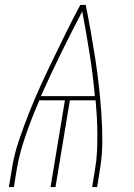

<svg xmlns="http://www.w3.org/2000/svg" viewBox="-20 -755 540 775"><path d="M16 0 28 -74Q37 -131 56 -187Q75 -243 97 -299Q119 -355 144 -409.5Q169 -464 195.5 -518.5Q222 -573 248.5 -627Q275 -681 304 -735H326Q337 -681 346.5 -627Q356 -573 364.5 -518.5Q373 -464 379 -409.5Q385 -355 389 -299Q393 -243 393 -187Q393 -131 384 -74L372 0H352L364 -74Q370 -109 371.5 -143.5Q373 -178 373 -212.5Q373 -247 371 -281.5Q369 -316 366 -350H262L204 0H184L242 -350H139Q124 -316 110.5 -281.5Q97 -247 85 -212.5Q73 -178 63.5 -143.5Q54 -109 48 -74L36 0ZM145 -367H363Q355 -454 341.5 -539.5Q328 -625 312 -709Q268 -625 226 -539.5Q184 -454 145 -367Z"/></svg>

Font: Iosevka Term Curly Thin
Style: Italic
Weight: 100
Italic angle: -9°
Designer: Belleve Invis
Foundry: Belleve Invis
Version: Version 32.3.0